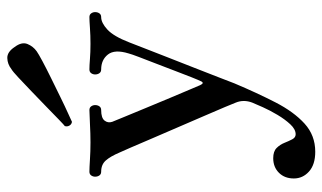

<svg xmlns="http://www.w3.org/2000/svg" viewBox="-203 -508 905 539"><g transform="rotate(-90 249.5 -238.5)"><path d="M93 194Q57 194 37.5 176.5Q18 159 18 134Q18 108 34 92Q50 76 75 76Q94 76 103.5 85.5Q113 95 118 107.5Q123 120 128 129.5Q133 139 142 139Q156 139 170 124Q184 109 196.5 88Q209 67 218 47Q227 27 231 17Q240 -7 231 -29Q229 -35 218.5 -59.5Q208 -84 193 -119Q178 -154 161.5 -192Q145 -230 130 -265Q115 -300 104.5 -324.5Q94 -349 91 -355Q80 -381 68.5 -394Q57 -407 37 -407Q30 -407 26.5 -412Q23 -417 23 -424Q23 -430 26.5 -435Q30 -440 37 -440Q48 -440 71 -438.5Q94 -437 119 -437Q144 -437 172 -438.5Q200 -440 210 -440Q217 -440 220.5 -435Q224 -430 224 -424Q224 -417 220.5 -412Q217 -407 210 -407Q188 -407 180.5 -397.5Q173 -388 177 -376Q180 -369 190.5 -343Q201 -317 215.5 -282.5Q230 -248 244 -214Q258 -180 268.5 -156Q279 -132 280 -129Q286 -116 291 -127Q294 -133 302 -153Q310 -173 320 -199.5Q330 -226 340.5 -253Q351 -280 359 -301Q367 -322 369 -330Q381 -369 366 -388Q351 -407 324 -407Q317 -407 313.5 -412Q310 -417 310 -424Q310 -430 313.5 -435Q317 -440 324 -440Q335 -440 353.5 -438.5Q372 -437 396 -437Q420 -437 440.5 -438.5Q461 -440 471 -440Q478 -440 481.5 -435Q485 -430 485 -424Q485 -417 481.5 -412Q478 -407 471 -407Q455 -407 436 -389.5Q417 -372 400 -328Q397 -321 386 -292Q375 -263 359.5 -224Q344 -185 328.5 -145Q313 -105 301 -74.5Q289 -44 285 -33Q258 31 231.5 82.5Q205 134 172 164Q139 194 93 194ZM177 -489Q170 -490 166.5 -496Q163 -502 165 -509Q168 -511 183 -525.5Q198 -540 219 -560.5Q240 -581 262 -602Q284 -623 301 -639Q318 -655 325 -659Q339 -670 356 -670.5Q373 -671 387 -650Q402 -630 395.5 -614Q389 -598 375 -588Q368 -583 347.5 -572Q327 -561 299.5 -547.5Q272 -534 245.5 -521Q219 -508 200 -499.5Q181 -491 177 -489Z"/></g></svg>

Font: Zen Old Mincho Medium
Style: Regular
Weight: 500
Designer: Yoshimichi Ohira
Foundry: Positype
Version: Version 1.500